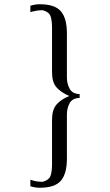

<svg xmlns="http://www.w3.org/2000/svg" viewBox="-20 -702 520 904"><path d="M295 -163V45Q295 116 266.5 149Q238 182 167 182Q146 182 123 175V144Q148 154 181 154Q210 146 217.5 127Q225 108 225 69V-138Q225 -184 245 -208.5Q265 -233 306 -250Q265 -268 245 -292Q225 -316 225 -362V-569Q225 -608 217.5 -627Q210 -646 181 -654Q154 -654 123 -645V-675Q146 -682 167 -682Q238 -682 266.5 -649Q295 -616 295 -545V-337Q295 -308 308 -284Q321 -260 355 -259V-241Q321 -240 308 -216.5Q295 -193 295 -163Z"/></svg>

Font: Belleza
Style: Regular
Weight: 400
Designer: Eduardo Rodriguez Tunni
Foundry: Eduardo Rodriguez Tunni
Version: Version 1.001